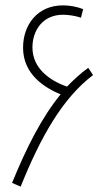

<svg xmlns="http://www.w3.org/2000/svg" viewBox="-20 -694 397 716"><path d="M57 2C131 -182 213 -328 327 -414L309 -441C281 -421 255 -397 230 -371C166 -393 101 -439 101 -517C101 -579 138 -639 215 -639C236 -639 261 -635 282 -628L290 -660C267 -669 240 -674 215 -674C120 -674 66 -602 66 -516C66 -417 146 -367 206 -342C136 -257 79 -144 25 -12Z"/></svg>

Font: Noto Sans Arabic UI Cn XLt
Style: Regular
Weight: 200
Width: 3
Designer: Monotype Design Team, Nadine Chahine and Nizar Qandah
Foundry: Monotype Imaging Inc.
Version: Version 2.010